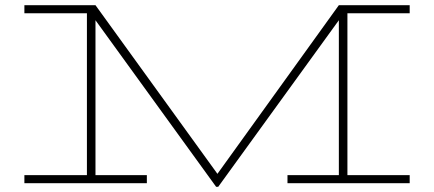

<svg xmlns="http://www.w3.org/2000/svg" viewBox="-20 -706 1673 740"><path d="M1319 -655V-31H1559V0H1088V-31H1286V-598V-628L821 14H813L348 -628V-598V-31H546V0H74V-31H315V-655H74V-686H348L818 -36L1286 -686H1559V-655Z"/></svg>

Font: BioRhyme Expanded ExtraLight
Style: Regular
Weight: 275
Width: 7
Designer: Aoife Mooney
Foundry: Aoife Mooney Type
Version: Version 1.001